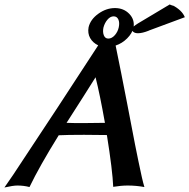

<svg xmlns="http://www.w3.org/2000/svg" viewBox="-34 -831 848 860"><path d="M342.8 -227.1Q266.1 -227.1 229 -225.1Q142.6 -85.9 98.1 6.8Q72.3 0 43.9 0Q24.9 0 -14.2 8.8L24.9 -47.9Q231 -358.4 405.8 -627.9Q381.3 -639.6 369.6 -660.9Q357.9 -682.1 362.8 -709Q371.1 -744.1 406.5 -769.5Q441.9 -794.9 481 -794.9Q520 -794.9 545.2 -768.8Q570.3 -742.7 564 -707Q558.1 -681.6 535.6 -659.2Q513.2 -636.7 483.9 -627Q508.8 -505.9 535.2 -369.1Q540 -345.2 552.7 -278.3Q565.4 -211.4 571 -183.1Q576.7 -154.8 585.9 -109.6Q595.2 -64.5 601.3 -37.6Q607.4 -10.7 612.8 6.8Q575.7 0 538.1 0Q508.3 0 473.1 5.9Q470.2 -66.9 444.8 -226.1Q410.6 -227.1 342.8 -227.1ZM350.1 -279.8Q405.3 -279.8 436 -280.8Q413.1 -409.7 394 -484.9Q347.7 -410.6 264.2 -280.8Q270.5 -280.8 282 -280.3Q293.5 -279.8 300.8 -279.8ZM475.1 -757.8Q460 -757.8 447.3 -742.9Q434.6 -728 429.2 -707Q425.3 -687 431.2 -672.6Q437 -658.2 451.2 -658.2Q466.8 -658.2 480.2 -673.3Q493.7 -688.5 498 -709Q502.4 -730 496.1 -743.9Q489.7 -757.8 475.1 -757.8ZM744.1 -803.2 735.8 -809.1Q781.2 -786.1 793.9 -753.9L631.8 -693.8H632.8Q603.5 -682.1 584 -682.1Q570.8 -682.1 563.2 -688.2Q555.7 -694.3 557.1 -703.1Q560.5 -711.4 584 -726.1L726.1 -811Z"/></svg>

Font: Linear Smooth
Style: Bold Italic
Weight: 700
Designer: Philipp H. Poll, Flanker
Foundry: Philipp H. Poll, reworked by Flanker
Version: Version 1.061 | FøM Fix